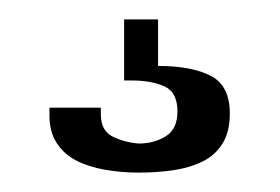

<svg xmlns="http://www.w3.org/2000/svg" viewBox="-20 -29 289 198"><path d="M143 39V-9H108V54H116C129.3 54 140.5 56 149.5 60C158.5 64 163 72.7 163 86C163 98 159 106.5 151 111.5C143 116.5 133.7 119 123 119C113.7 118.3 104.8 116 96.5 112C88.2 108 84 100.3 84 89V82H31V90C31 101.3 33.5 110.8 38.5 118.5C43.5 126.2 50.2 132.2 58.5 136.5C66.8 140.8 76.7 144 88 146C99.3 148 111 149 123 149C135.7 149 147.7 148.2 159 146.5C170.3 144.8 180.3 141.8 189 137.5C197.7 133.2 204.5 127 209.5 119C214.5 111 217 100.7 217 88C217 68.7 210.3 55.7 197 49C183.7 42.3 165.7 39 143 39Z"/></svg>

Font: Bebas Neue Regular two
Style: Regular2
Weight: 400
Designer: Ryoichi Tsunekawa & LGV (GE)
Foundry: Free Software Foundation, Inc.
Version: Version 1.003 August 13, 2016